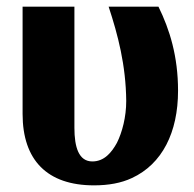

<svg xmlns="http://www.w3.org/2000/svg" viewBox="-20 -548 585 578"><path d="M48 -205C48 -66 122 10 263 10C307 10 345 3 377 -12C468 -54 516 -149 516 -275C516 -378 491 -459 457 -528H307C335 -443 359 -352 360 -244C360 -196 348 -150 332 -118C316 -89 294 -62 258 -62C217 -62 204 -105 204 -163V-528H48Z"/></svg>

Font: Aerodynamic
Style: Bd
Weight: 500
Designer: Google
Version: Version 2.000980; 2014